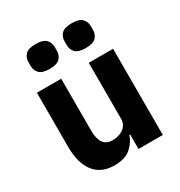

<svg xmlns="http://www.w3.org/2000/svg" viewBox="-178 -876 952 1013"><g transform="rotate(-30 298.0 -369.5)"><path d="M379 0V-88H374Q361 -48 326.5 -18Q292 12 227 12Q147 12 105 -42Q63 -96 63 -195V-525H211V-208Q211 -160 228.5 -134Q246 -108 286 -108Q309 -108 330.5 -116.5Q352 -125 365.5 -142Q379 -159 379 -184V-525H527V0ZM185 -600Q140 -600 122.5 -618.5Q105 -637 105 -663V-688Q105 -714 122.5 -732.5Q140 -751 185 -751Q230 -751 247.5 -732.5Q265 -714 265 -688V-663Q265 -637 247.5 -618.5Q230 -600 185 -600ZM405 -600Q360 -600 342.5 -618.5Q325 -637 325 -663V-688Q325 -714 342.5 -732.5Q360 -751 405 -751Q450 -751 467.5 -732.5Q485 -714 485 -688V-663Q485 -637 467.5 -618.5Q450 -600 405 -600Z"/></g></svg>

Font: IBM Plex Sans Var
Style: Regular
Weight: 400
Designer: Mike Abbink, Paul van der Laan, Pieter van Rosmalen
Foundry: Bold Monday
Version: Version 3.000